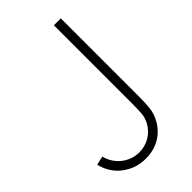

<svg xmlns="http://www.w3.org/2000/svg" viewBox="-231 -828 921 921"><g transform="rotate(-45 229.0 -368.0)"><path d="M373 -750V-221Q373 -167.5 368.5 -137.5Q365 -108.5 347 -76Q321.5 -32 280.2 -8.8Q239 14.5 186.5 14.5Q130 14.5 87.5 -11.5Q54 -30 31.2 -61.2Q8.5 -92.5 0 -130L45 -140.5Q51 -113.5 68 -89.5Q85 -65.5 110.5 -50Q143.5 -29 184.5 -29Q224 -29 256.8 -48.2Q289.5 -67.5 308.5 -102Q321 -126 323.5 -148Q324.5 -159 325.2 -177.2Q326 -195.5 326 -221V-750Z"/></g></svg>

Font: Russisch Sans ExtraLight
Style: Regular
Weight: 200
Width: 4
Designer: Michael Sharanda (font) & Cristiano Sobral (main changes)
Foundry: Michael Sharanda
Version: Version 2.00;September 8, 2020;FontCreator 13.0.0.2681 64-bi